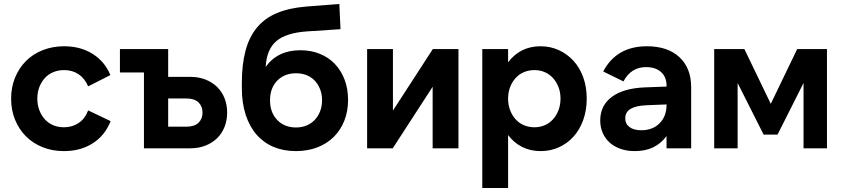

<svg xmlns="http://www.w3.org/2000/svg" viewBox="-20 -747 4245 967"><path d="M36 -250Q36 -308 56 -356.5Q76 -405 111 -440Q146 -475 195.5 -494.5Q245 -514 303 -514Q385 -514 446 -476Q507 -438 536 -369L424 -312Q407 -352 376 -373Q345 -394 303 -394Q273 -394 248 -383.5Q223 -373 205.5 -353.5Q188 -334 178 -308Q168 -282 168 -250Q168 -219 178 -192.5Q188 -166 205.5 -146.5Q223 -127 247.5 -116.5Q272 -106 302 -106Q344 -106 376 -127.5Q408 -149 424 -191L537 -137Q509 -65 447.5 -25.5Q386 14 302 14Q244 14 195 -5.5Q146 -25 111 -60Q76 -95 56 -143.5Q36 -192 36 -250Z M827 -500V-360H937Q980 -360 1014.5 -346.5Q1049 -333 1073.5 -309Q1098 -285 1111 -252Q1124 -219 1124 -180Q1124 -141 1111 -108Q1098 -75 1073.5 -51Q1049 -27 1014.5 -13.5Q980 0 937 0H705V-382H584V-500ZM827 -109H919Q959 -109 979.5 -128.5Q1000 -148 1000 -180Q1000 -212 979.5 -231.5Q959 -251 919 -251H827Z M1470 14Q1408 14 1358 -7Q1308 -28 1272.5 -68.5Q1237 -109 1217.5 -168.5Q1198 -228 1198 -304V-328Q1198 -422 1216.5 -491.5Q1235 -561 1274.5 -608.5Q1314 -656 1375.5 -681.5Q1437 -707 1522 -714L1689 -727L1695 -600L1528 -589Q1422 -582 1372.5 -540.5Q1323 -499 1318 -410Q1378 -494 1493 -494Q1546 -494 1590.5 -476Q1635 -458 1666.5 -425Q1698 -392 1715.5 -346Q1733 -300 1733 -244Q1733 -186 1714 -138.5Q1695 -91 1660.5 -57Q1626 -23 1577.5 -4.5Q1529 14 1470 14ZM1471 -105Q1500 -105 1524 -115Q1548 -125 1565 -143Q1582 -161 1592 -186Q1602 -211 1602 -242Q1602 -273 1592 -298Q1582 -323 1565 -341Q1548 -359 1524 -368.5Q1500 -378 1471 -378Q1413 -378 1376.5 -341Q1340 -304 1340 -242Q1340 -180 1376.5 -142.5Q1413 -105 1471 -105Z M1959 -500V-190L2160 -500H2289V0H2159V-310L1958 0H1829V-500Z M2409 -500H2539V-433Q2568 -472 2609 -493Q2650 -514 2702 -514Q2752 -514 2794.5 -494.5Q2837 -475 2868.5 -440.5Q2900 -406 2917.5 -357.5Q2935 -309 2935 -250Q2935 -192 2917.5 -143Q2900 -94 2869 -59.5Q2838 -25 2795.5 -5.5Q2753 14 2703 14Q2651 14 2609.5 -7Q2568 -28 2539 -67V200H2409ZM2672 -106Q2700 -106 2724 -116.5Q2748 -127 2765.5 -146.5Q2783 -166 2793 -192.5Q2803 -219 2803 -250Q2803 -282 2793 -308Q2783 -334 2765.5 -353.5Q2748 -373 2724 -383.5Q2700 -394 2672 -394Q2643 -394 2618.5 -383.5Q2594 -373 2576.5 -353.5Q2559 -334 2549 -308Q2539 -282 2539 -250Q2539 -219 2549 -192.5Q2559 -166 2576.5 -146.5Q2594 -127 2618.5 -116.5Q2643 -106 2672 -106Z M3003 -140Q3003 -216 3062 -259.5Q3121 -303 3230 -307L3337 -311V-316Q3337 -359 3309.5 -384Q3282 -409 3234 -409Q3158 -409 3120 -337L3018 -387Q3085 -514 3238 -514Q3343 -514 3402 -459Q3461 -404 3461 -308V0H3337V-62Q3282 14 3178 14Q3138 14 3106 3Q3074 -8 3051 -28.5Q3028 -49 3015.5 -77.5Q3003 -106 3003 -140ZM3210 -91Q3267 -91 3302 -126Q3337 -161 3337 -219V-221L3237 -217Q3184 -215 3156.5 -199Q3129 -183 3129 -151Q3129 -123 3150.5 -107Q3172 -91 3210 -91Z M3862 -224 3995 -500H4145V0H4027V-329L3896 -69H3826L3695 -329V0H3577V-500H3729Z"/></svg>

Font: NT Somic Bold
Style: Regular
Weight: 700
Designer: Ravid Balaliev — lead type designer, mastering
Michael Voronin — secret advisor, marketing
Ivan Kovalenko — best boy
Foundry: NT Type
Version: Version 0.7